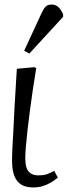

<svg xmlns="http://www.w3.org/2000/svg" viewBox="-20 -809 316 843"><path d="M127 14Q102 14 84.5 7Q67 0 55.5 -14.5Q44 -29 38.5 -51Q33 -73 33 -103Q33 -108 33 -115.5Q33 -123 33.5 -134Q34 -145 34.5 -158.5Q35 -172 36 -188Q37 -204 38 -222.5Q39 -241 40 -261.5Q41 -282 42 -304Q43 -326 44.5 -350Q46 -374 47.5 -399.5Q49 -425 50.5 -452Q52 -479 54 -507L131 -514L139 -510Q131 -462 124 -414Q117 -366 111 -320.5Q105 -275 100.5 -235Q96 -195 93.5 -164Q91 -133 91 -113Q91 -92 95.5 -75.5Q100 -59 113 -49Q126 -39 149 -39Q169 -39 184 -43.5Q199 -48 218 -59L234 -29Q218 -16 201.5 -6.5Q185 3 166.5 8.5Q148 14 127 14ZM109 -574 86 -586 160 -746Q170 -768 179 -778.5Q188 -789 206 -789Q224 -789 235.5 -778.5Q247 -768 257 -747V-735Z"/></svg>

Font: Literata 24pt Light
Style: Italic
Weight: 300
Italic angle: -2°
Designer: Latin by Veronika Burian and Jose Scaglione. Greek by Irene Vlachou. Cyrillic by Vera Evstafieva
Foundry: TypeTogether
Version: Version 3.103;gftools[0.9.29]